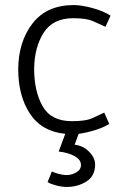

<svg xmlns="http://www.w3.org/2000/svg" viewBox="-20 -518 503 759"><path d="M392 -73 412 -28Q387 -13 354 -3Q321 7 291 11L275 54Q309 58 332.5 82Q356 106 356 132Q356 178 321.5 199.5Q287 221 244 221Q225 221 203.5 215.5Q182 210 168 202L185 160Q193 164 210.5 169Q228 174 244 174Q263 174 281.5 163.5Q300 153 300 134Q300 113 274.5 99Q249 85 212 81L238 11Q145 2 98.5 -68.5Q52 -139 52 -245Q53 -354 109 -426Q165 -498 272 -498Q301 -498 344.5 -486.5Q388 -475 417 -456L397 -412Q372 -424 346.5 -435Q321 -446 269 -446Q189 -446 152.5 -388.5Q116 -331 115 -246Q115 -157 148.5 -98Q182 -39 264 -39Q317 -39 341.5 -49.5Q366 -60 392 -73Z"/></svg>

Font: Palanquin Light
Style: Regular
Weight: 300
Designer: Pria Ravichandran
Version: Version 1.0.4